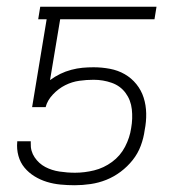

<svg xmlns="http://www.w3.org/2000/svg" viewBox="-20 -540 540 568"><path d="M201 8Q180 8 159 6Q138 4 118.5 -2Q99 -8 82 -18.5Q65 -29 52.5 -44Q40 -59 34.5 -79Q29 -99 31 -120V-122H71V-116Q70 -93 82.5 -74.5Q95 -56 114 -46Q133 -36 156 -32.5Q179 -29 202 -29Q230 -29 258.5 -36Q287 -43 311.5 -61Q336 -79 350 -106Q364 -133 368 -161Q373 -189 370 -216.5Q367 -244 351.5 -265Q336 -286 310.5 -295Q285 -304 257 -304Q236 -304 214.5 -301Q193 -298 173 -288Q153 -278 136.5 -260.5Q120 -243 115 -223H75L118 -483H93L99 -520H443L437 -483H158L128 -303Q143 -314 158.5 -321.5Q174 -329 191 -333.5Q208 -338 224 -339.5Q240 -341 257 -341Q281 -341 305 -336.5Q329 -332 349 -320.5Q369 -309 383.5 -291Q398 -273 405 -251Q412 -229 412.5 -204.5Q413 -180 408 -155Q405 -132 396.5 -109Q388 -86 372.5 -66.5Q357 -47 337 -32Q317 -17 294.5 -8Q272 1 248 4.5Q224 8 201 8Z"/></svg>

Font: Iosevka SS18 Extralight
Style: Italic
Weight: 200
Italic angle: -9°
Monospace: yes
Designer: Belleve Invis
Foundry: Belleve Invis
Version: Version 25.1.1; ttfautohint (v1.8.4)